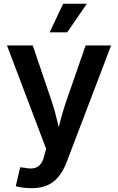

<svg xmlns="http://www.w3.org/2000/svg" viewBox="-20 -777 618 1004"><path d="M62.5 196.8 85.4 97.7 110.8 100.6Q136.7 106.4 156.7 102.5Q176.8 98.6 190.4 83.3Q204.1 67.9 210.9 39.1L221.2 1L16.6 -539.1H151.4L250 -248.5Q267.1 -198.2 278.6 -147.9Q290 -97.7 303.7 -45.9H270Q283.2 -97.7 296.4 -148.2Q309.6 -198.7 326.7 -248.5L427.7 -539.1H561L327.6 73.2Q311 116.2 286.6 146.2Q262.2 176.3 227.8 191.7Q193.4 207 146.5 207Q121.1 207 98.9 204.1Q76.7 201.2 62.5 196.8ZM239.7 -607.9 310.1 -757.3H434.1L331.5 -607.9Z"/></svg>

Font: Inter 18pt SemiBold
Style: Regular
Weight: 600
Designer: Rasmus Andersson
Foundry: rsms
Version: Version 4.001;git-66647c0bb